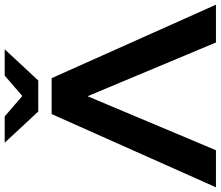

<svg xmlns="http://www.w3.org/2000/svg" viewBox="-89 -859 940 818"><g transform="rotate(-90 381.0 -450.0)"><path d="M609 0H770L457 -700H304L-8 0H150L380 -547ZM580 -900H468L381 -825L294 -900H182L315 -757H447Z"/></g></svg>

Font: Montserrat-Alt1
Style: Bold
Weight: 700
Designer: Differentunic
Foundry: Differentunic
Version: Version 7.222